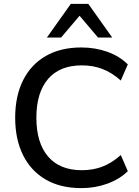

<svg xmlns="http://www.w3.org/2000/svg" viewBox="-20 -958 716 987"><path d="M398 9Q291 9 215 -35Q139 -79 98.5 -160.5Q58 -242 58 -353Q58 -464 98.5 -545Q139 -626 215 -670Q291 -714 398 -714Q470 -714 532.5 -691.5Q595 -669 637 -627L601 -544Q555 -585 506.5 -603.5Q458 -622 401 -622Q287 -622 227 -552Q167 -482 167 -353Q167 -224 227 -153.5Q287 -83 401 -83Q458 -83 506.5 -101.5Q555 -120 601 -161L637 -78Q595 -37 532.5 -14Q470 9 398 9ZM221 -765 344 -938H434L557 -765H484L389 -877L294 -765Z"/></svg>

Font: Nunito Sans SemiBold
Style: Regular
Weight: 600
Designer: Vernon Adams
Foundry: Vernon Adams
Version: Version 3.101; ttfautohint (v1.8.4.7-5d5b);gftools[0.9.27]